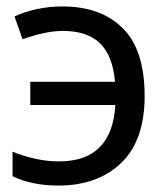

<svg xmlns="http://www.w3.org/2000/svg" viewBox="-20 -566 514 596"><path d="M161 10Q79 10 19 -19V-95Q94 -65 163 -65Q328 -65 338 -240H74V-312H337Q330 -393 290.5 -431.5Q251 -470 175 -470Q122 -470 50 -444L25 -515Q94 -546 174 -546Q293 -546 361 -478.5Q429 -411 429 -268Q429 -130 356 -60Q283 10 161 10Z"/></svg>

Font: Advent Sans Logo
Style: Regular
Weight: 400
Designer: Types & Symbols
Foundry: Types & Symbols
Version: Version 1.002